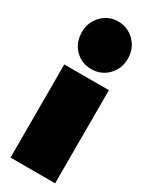

<svg xmlns="http://www.w3.org/2000/svg" viewBox="-189 -592 629 798"><g transform="rotate(30 125.5 -193.0)"><path d="M15 -436Q15 -484 47 -517Q79 -550 125 -550Q171 -550 203.5 -517Q236 -484 236 -436Q236 -387 204 -354.5Q172 -322 125 -322Q78 -322 46.5 -354.5Q15 -387 15 -436ZM19 -283H233V164H19Z"/></g></svg>

Font: Readiness Black
Style: Regular
Weight: 900
Designer: Katatrad Team
Foundry: CadsonDemak
Version: Version 1.00;April 23, 2019;FontCreator 11.5.0.2425 64-bit; 